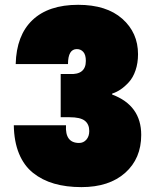

<svg xmlns="http://www.w3.org/2000/svg" viewBox="-20 -767 655 794"><path d="M44.9 -502Q47.9 -621.1 114.3 -684.1Q180.7 -747.1 303.2 -747.1Q420.4 -747.1 485.6 -689.5Q550.8 -631.8 550.8 -543Q550.8 -505.9 540.5 -476.1Q530.3 -446.3 513.2 -427.5Q496.1 -408.7 479 -397.2Q461.9 -385.7 443.8 -379.9V-376Q564 -331.1 564 -209Q564 -111.3 497.6 -52.2Q431.2 6.8 316.9 6.8Q253.9 6.8 204.1 -7.6Q154.3 -22 116.7 -52Q79.1 -82 58.6 -131.8Q38.1 -181.6 37.1 -249H252.9Q248.5 -175.8 307.1 -175.8Q325.2 -175.8 337.2 -189.5Q349.1 -203.1 349.1 -225.1Q349.1 -253.4 330.6 -267.8Q312 -282.2 268.1 -282.2H231V-460.9H267.1Q335 -457 335 -515.1Q335 -540.5 324.5 -552.2Q314 -564 297.9 -564Q261.2 -564 261.2 -502Z"/></svg>

Font: SVN-Poppins Black
Style: Regular
Weight: 900
Designer: Ninad Kale (Devanagari), Jonny Pinhorn (Latin)
Foundry: Indian Type Foundry
Version: Version 3.002 2017